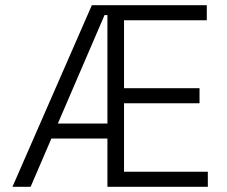

<svg xmlns="http://www.w3.org/2000/svg" viewBox="-20 -720 875 740"><path d="M394 -244V-662H383L203 -244ZM98 0H28L334 -700H777V-642H458V-380H749V-322H458V-58H781V0H394V-186H178Z"/></svg>

Font: Space Grotesk Light
Style: Regular
Weight: 300
Designer: Florian Karsten
Foundry: Florian Karsten
Version: Version 2.000